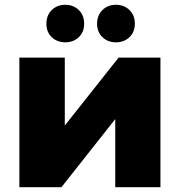

<svg xmlns="http://www.w3.org/2000/svg" viewBox="-20 -783 752 803"><path d="M61 -542H251V-258L476 -542H651V0H462V-285L237 0H61ZM386 -684Q386 -719 408.5 -741Q431 -763 465 -763Q499 -763 521.5 -741Q544 -719 544 -684Q544 -649 521.5 -627.5Q499 -606 465 -606Q431 -606 408.5 -627.5Q386 -649 386 -684ZM174 -684Q174 -719 196.5 -741Q219 -763 253 -763Q287 -763 309.5 -741Q332 -719 332 -684Q332 -649 309.5 -627.5Q287 -606 253 -606Q219 -606 196.5 -627.5Q174 -649 174 -684Z"/></svg>

Font: Chess Sans ExtraBold
Style: Regular
Weight: 800
Designer: Wolf Bōese
Foundry: Wolf Bōese
Version: Version 7.223